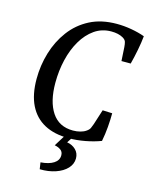

<svg xmlns="http://www.w3.org/2000/svg" viewBox="-116 -656 732 923"><g transform="rotate(15 250.5 -194.5)"><path d="M267 11Q196 11 146.5 -15.5Q97 -42 71 -94.5Q45 -147 45 -225Q45 -292 64 -355.5Q83 -419 121 -470Q159 -521 216 -550.5Q273 -580 350 -580Q386 -580 423 -573.5Q460 -567 490 -556Q487 -525 479.5 -486Q472 -447 463 -413H417L413 -481Q412 -496 409 -506.5Q406 -517 392 -525Q369 -538 334 -538Q287 -538 250.5 -512.5Q214 -487 188.5 -443.5Q163 -400 150 -345Q137 -290 137 -230Q137 -137 172.5 -83.5Q208 -30 278 -30Q297 -30 314 -34.5Q331 -39 342 -47Q354 -55 358.5 -64.5Q363 -74 367 -86L391 -161L439 -159Q439 -128 436 -90.5Q433 -53 426 -18Q392 -5 350 3Q308 11 267 11ZM298 -18 266 32Q292 36 309.5 53Q327 70 327 96Q327 124 306.5 146Q286 168 250.5 180Q215 192 172 191L167 158Q208 155 231.5 140Q255 125 255 100Q255 82 242 73Q229 64 212 61L261 -18Z"/></g></svg>

Font: Yrsa
Style: Italic
Weight: 400
Italic angle: -7.10001°
Designer: Anna Giedrys (Yrsa+Rasa design), David Brezina (Yrsa art-direction, Rasa art-direction, design)
Foundry: Rosetta Type Foundry
Version: Version 2.004